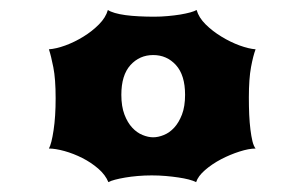

<svg xmlns="http://www.w3.org/2000/svg" viewBox="-20 -720 621 391"><path d="M200.7 -349.1Q194.8 -363.8 180.2 -376.5Q165.5 -389.2 147.7 -398.2Q129.9 -407.2 111.3 -412.4Q92.8 -417.5 79.6 -417.5Q85 -427.2 89.1 -454.8Q93.3 -482.4 93.3 -520Q93.3 -559.6 88.6 -583Q84 -606.4 79.6 -619.6Q94.2 -620.6 113 -627.4Q131.8 -634.3 149.7 -645.3Q167.5 -656.2 181.4 -670.2Q195.3 -684.1 199.7 -699.7Q204.6 -696.3 213.9 -693.6Q223.1 -690.9 235.6 -689.2Q248 -687.5 262.9 -686.8Q277.8 -686 293.9 -686Q308.1 -686 321.8 -687.3Q335.4 -688.5 347.2 -690.4Q358.9 -692.4 367.7 -694.8Q376.5 -697.3 380.4 -699.7Q384.8 -684.1 398.9 -670.2Q413.1 -656.2 431.2 -645.3Q449.2 -634.3 468 -627.4Q486.8 -620.6 500.5 -619.6Q495.6 -606.9 491.2 -583.3Q486.8 -559.6 486.8 -521.5Q486.8 -502.9 487.5 -486.3Q488.3 -469.7 490 -456.1Q491.7 -442.4 494.1 -432.4Q496.6 -422.4 500.5 -417.5Q486.8 -417.5 467.8 -411.4Q448.7 -405.3 430.4 -395.8Q412.1 -386.2 397.7 -373.8Q383.3 -361.3 379.4 -349.1Q373.5 -352.1 364.3 -354.5Q355 -356.9 343.3 -358.6Q331.5 -360.4 317.6 -361.6Q303.7 -362.8 289.1 -362.8Q274.4 -362.8 260.5 -361.6Q246.6 -360.4 234.9 -358.4Q223.1 -356.4 214.1 -354Q205.1 -351.6 200.7 -349.1ZM292 -440.4Q302.2 -440.4 313.7 -445.1Q325.2 -449.7 334.7 -460Q344.2 -470.2 350.6 -486.8Q356.9 -503.4 356.9 -526.9Q356.9 -566.9 338.4 -587.4Q319.8 -607.9 292 -607.9Q264.2 -607.9 245.6 -587.4Q227.1 -566.9 227.1 -526.9Q227.1 -503.4 233.4 -486.8Q239.7 -470.2 249.3 -460Q258.8 -449.7 270.3 -445.1Q281.7 -440.4 292 -440.4Z"/></svg>

Font: Arbutus
Style: Regular
Weight: 400
Designer: Karolina Lach
Foundry: Sorkin Type Co.
Version: Version 1.002